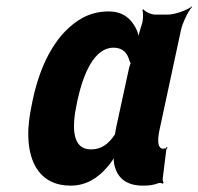

<svg xmlns="http://www.w3.org/2000/svg" viewBox="-20 -574 624 604"><path d="M493 -107 494 -104 492 -106C473 -109 476 -140 483 -171L549 -478C554 -502 572 -539 584 -552V-554C569 -542 530 -528 507 -528H469C456 -528 436 -537 431 -545L428 -542C431 -535 431 -510 426 -497C421 -482 414 -458 414 -446L419 -447C418 -457 413 -475 407 -486C391 -516 367 -538 321 -538C292 -538 264 -531 240 -518C162 -475 109 -382 83 -260L81 -250C73 -212 68 -177 69 -145C71 -59 109 10 202 10C251 10 288 -14 317 -48C327 -59 340 -77 343 -87H339C336 -77 338 -58 342 -47C353 -11 381 10 430 10C449 10 464 8 479 2C483 1 489 2 492 4L495 0C493 -1 491 -8 492 -13L503 -102C503 -105 506 -108 507 -110L505 -112C504 -111 502 -107 500 -107ZM386 -360 345 -171 342 -153C342 -153 341 -149 342 -149C342 -149 343 -153 343 -153C342 -153 340 -149 340 -149C321 -121 299 -104 266 -104C207 -104 205 -172 222 -250L224 -260C242 -341 276 -424 337 -424C366 -424 380 -408 387 -384C388 -382 391 -373 392 -374V-378C391 -377 387 -363 386 -360Z"/></svg>

Font: Asimov
Style: EdgeExtremeIt
Weight: 500
Designer: Google
Version: Version 2.000980: 2014